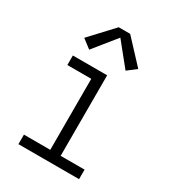

<svg xmlns="http://www.w3.org/2000/svg" viewBox="-183 -859 866 960"><g transform="rotate(30 250.0 -378.5)"><path d="M75 0V-55H227V-465H89V-520H287V-55H425V0ZM145 -586 94 -625 217 -757H283L406 -625L355 -586L250 -716Z"/></g></svg>

Font: Iosevka SS04 Light
Style: Regular
Weight: 300
Monospace: yes
Designer: Belleve Invis
Foundry: Belleve Invis
Version: Version 19.0.0; ttfautohint (v1.8.4)